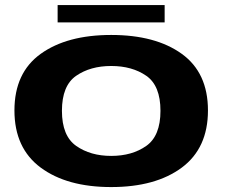

<svg xmlns="http://www.w3.org/2000/svg" viewBox="-20 -734 894 758"><path d="M419 4.5Q594 4.5 697.5 -72.2Q801 -149 801 -298Q801 -447 697.5 -521.5Q594 -596 419 -596Q244.5 -596 140.8 -521.5Q37 -447 37 -298Q37 -149 140.8 -72.2Q244.5 4.5 419 4.5ZM419 -118.5Q337 -118.5 280.8 -158Q224.5 -197.5 224.5 -296.5Q224.5 -396 280.8 -434.8Q337 -473.5 419 -473.5Q501.5 -473.5 557.5 -434.8Q613.5 -396 613.5 -296.5Q613.5 -197.5 557.5 -158Q501.5 -118.5 419 -118.5ZM207.5 -645.5H630V-714H207.5Z"/></svg>

Font: Anybody Expanded
Style: Bold
Weight: 700
Width: 7
Designer: Tyler Finck
Foundry: Etcetera Type Company
Version: Version 1.113;gftools[0.9.25]